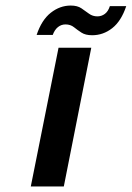

<svg xmlns="http://www.w3.org/2000/svg" viewBox="-20 -672 475 692"><path d="M191 -500H309L210 0H91ZM112 -546Q130 -600 163 -626Q196 -652 235 -652Q259 -652 273.5 -642Q288 -632 301 -622.5Q314 -613 331 -613Q346 -613 358 -622Q370 -631 376 -650H435Q417 -596 384.5 -570.5Q352 -545 312 -545Q288 -545 273.5 -554.5Q259 -564 246.5 -574Q234 -584 216 -584Q201 -584 189 -574.5Q177 -565 170 -546Z"/></svg>

Font: Albert Sans SemiBold
Style: Italic
Weight: 600
Italic angle: -11.25°
Designer: Andreas Rasmussen
Foundry: a.Foundry
Version: Version 1.025